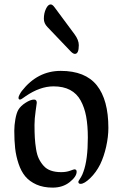

<svg xmlns="http://www.w3.org/2000/svg" viewBox="-20 -837 557 872"><path d="M255.9 -515.1Q367.2 -515.1 419.7 -449.5Q472.2 -383.8 472.2 -255.9Q472.2 -216.3 462.2 -171.1Q452.1 -126 435.1 -90.8Q416.5 -53.7 389.6 -27.8Q362.8 -2 346.2 -2Q335.9 -2 335.9 -11.2Q335.9 -14.2 339.4 -19Q342.8 -23.9 348.6 -33.9Q354.5 -43.9 358.9 -57.1Q378.9 -111.8 378.9 -211.9Q378.9 -267.1 371.3 -307.9Q363.8 -348.6 346.4 -380.4Q329.1 -412.1 298.3 -428.5Q267.6 -444.8 223.1 -444.8Q161.6 -444.8 96.2 -399.9Q93.8 -397.9 88.9 -394.8Q84 -391.6 81.3 -389.6Q78.6 -387.7 75.7 -386.2Q72.8 -384.8 70.8 -384.8Q64 -384.8 64 -393.1Q64 -398.4 69.6 -408.7Q75.2 -418.9 79.1 -423.8Q150.4 -515.1 255.9 -515.1ZM136.7 -269.5Q136.7 -235.4 138.2 -210.9Q139.6 -186.5 143.8 -160.2Q147.9 -133.8 156.5 -116.2Q165 -98.6 178 -84Q190.9 -69.3 210.9 -62.3Q231 -55.2 257.8 -55.2Q280.8 -55.2 298.1 -61.5Q315.4 -67.9 317.9 -67.9Q328.1 -67.9 328.1 -57.1Q328.1 -35.2 296.6 -10Q265.1 15.1 219.2 15.1Q176.8 15.1 145.3 1Q113.8 -13.2 94.7 -36.1Q75.7 -59.1 64.2 -93.8Q52.7 -128.4 48.8 -163.6Q44.9 -198.7 44.9 -243.2Q44.9 -268.1 49.8 -295.7Q54.7 -323.2 63 -337.9Q73.2 -355.5 95.9 -370.1Q118.7 -384.8 134.8 -384.8Q147 -384.8 147 -370.1Q147 -367.7 141.8 -332.5Q136.7 -297.4 136.7 -269.5ZM227.5 -804.2 318.4 -681.6Q337.9 -655.3 337.9 -631.8Q337.9 -592.3 320.3 -592.3Q312.5 -592.3 302.2 -602.5L195.3 -714.4Q179.2 -731 179.2 -752Q179.2 -776.9 188.7 -796.9Q198.2 -816.9 210 -816.9Q218.3 -816.9 227.5 -804.2Z"/></svg>

Font: SirinStencil
Style: Regular
Weight: 400
Designer: Olga Karpushina (okarpush@gmail.com)
Foundry: Cyreal (www.cyreal.org)
Version: Version 1.002